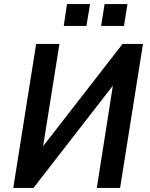

<svg xmlns="http://www.w3.org/2000/svg" viewBox="-20 -920 733 940"><path d="M45 0 157 -705H271L188 -185L173 -181L580 -705H680L568 0H454L536 -522L553 -527L144 0ZM475 -793 492 -900H604L587 -793ZM292 -793 308 -900H421L403 -793Z"/></svg>

Font: Nunito Sans 7pt Condensed
Style: Bold Italic
Weight: 700
Width: 3
Italic angle: -9°
Designer: Vernon Adams
Foundry: Vernon Adams
Version: Version 3.101;gftools[0.9.27]